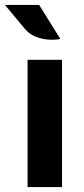

<svg xmlns="http://www.w3.org/2000/svg" viewBox="-42 -760 342 780"><path d="M70 0V-517H210V0ZM203 -602Q186 -597.5 159 -598.8Q132 -600 104.2 -610.5Q76.5 -621 57 -645L-22 -740H117Z"/></svg>

Font: Expletus Sans
Style: Bold
Weight: 700
Version: Version 7.500